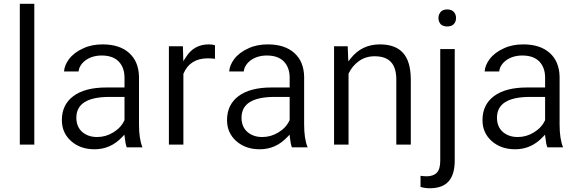

<svg xmlns="http://www.w3.org/2000/svg" viewBox="-20 -770 3024 1003"><path d="M159.2 -750H83.5V-14.6H159.2Z M724.1 -0.5C711.9 -30.3 706.1 -70.3 706.1 -119.6V-369.6C705.6 -396 700.7 -419.4 692.4 -439.9C684.1 -460.4 671.4 -478 654.8 -493.2C621.6 -522.9 575.7 -538.1 516.6 -538.1C497.6 -538.1 480 -536.6 462.9 -533.2C445.8 -529.8 429.2 -524.4 414.1 -517.1C383.3 -503.4 358.4 -484.9 340.3 -460.9C324.7 -439.9 315.9 -418.5 314.5 -396.5H390.6C391.6 -407.7 395 -418 401.4 -427.7C407.2 -437.5 415.5 -446.3 425.8 -454.1C448.7 -471.2 477.5 -480 511.2 -480C549.8 -480 579.6 -469.7 600.1 -448.7C620.1 -427.7 630.4 -399.4 630.4 -364.3V-320.8V-313H623H535.2C460.9 -313 403.3 -297.9 362.8 -267.6C323.2 -237.8 303.2 -196.3 303.2 -142.6C303.2 -98.6 318.8 -62.5 350.6 -33.7C382.8 -4.9 423.8 9.8 474.1 9.8C530.3 9.8 578.6 -11.7 619.1 -55.2L629.9 -66.4L631.8 -50.8C634.3 -27.8 637.7 -10.7 642.1 -0.5ZM409.7 -80.6C389.2 -98.6 378.9 -123.5 378.9 -155.3C378.9 -227.5 436.5 -263.7 552.2 -263.7H623H630.4V-255.9V-143.6V-142.1L629.4 -140.6C617.2 -114.7 598.1 -94.2 571.3 -78.1C544.9 -62 517.1 -54.2 487.3 -54.2C456.1 -54.2 430.2 -63 409.7 -80.6Z M1103 -533.7C1094.7 -536.6 1084 -538.1 1070.3 -538.1C1018.6 -538.1 978.5 -515.6 950.7 -470.7L937.5 -450.2L937 -474.6L935.5 -528.3H862.3V-14.6H938V-382.3V-383.8L938.5 -385.3C960.9 -438.5 1003.4 -465.3 1065.9 -465.3C1079.1 -465.3 1091.3 -464.4 1103 -462.9Z M1586.9 -0.5C1574.7 -30.3 1568.8 -70.3 1568.8 -119.6V-369.6C1568.4 -396 1563.5 -419.4 1555.2 -439.9C1546.9 -460.4 1534.2 -478 1517.6 -493.2C1484.4 -522.9 1438.5 -538.1 1379.4 -538.1C1360.4 -538.1 1342.8 -536.6 1325.7 -533.2C1308.6 -529.8 1292 -524.4 1276.9 -517.1C1246.1 -503.4 1221.2 -484.9 1203.1 -460.9C1187.5 -439.9 1178.7 -418.5 1177.2 -396.5H1253.4C1254.4 -407.7 1257.8 -418 1264.2 -427.7C1270 -437.5 1278.3 -446.3 1288.6 -454.1C1311.5 -471.2 1340.3 -480 1374 -480C1412.6 -480 1442.4 -469.7 1462.9 -448.7C1482.9 -427.7 1493.2 -399.4 1493.2 -364.3V-320.8V-313H1485.8H1397.9C1323.7 -313 1266.1 -297.9 1225.6 -267.6C1186 -237.8 1166 -196.3 1166 -142.6C1166 -98.6 1181.6 -62.5 1213.4 -33.7C1245.6 -4.9 1286.6 9.8 1336.9 9.8C1393.1 9.8 1441.4 -11.7 1481.9 -55.2L1492.7 -66.4L1494.6 -50.8C1497.1 -27.8 1500.5 -10.7 1504.9 -0.5ZM1272.5 -80.6C1252 -98.6 1241.7 -123.5 1241.7 -155.3C1241.7 -227.5 1299.3 -263.7 1415 -263.7H1485.8H1493.2V-255.9V-143.6V-142.1L1492.2 -140.6C1480 -114.7 1460.9 -94.2 1434.1 -78.1C1407.7 -62 1379.9 -54.2 1350.1 -54.2C1318.8 -54.2 1293 -63 1272.5 -80.6Z M1725.1 -528.3V-14.6H1800.8V-383.8V-385.3L1801.8 -387.2C1814.5 -413.6 1832.5 -435.1 1855.5 -451.2C1878.9 -467.8 1906.2 -476.1 1937 -476.1C1975.1 -476.1 2003.4 -466.3 2022 -446.3C2040.5 -426.8 2049.8 -397 2050.3 -356.9V-14.6H2126V-356.4C2125.5 -418 2112.3 -463.9 2085.4 -493.7C2058.6 -523.4 2018.6 -538.1 1964.4 -538.1C1901.4 -538.1 1850.6 -513.7 1812 -464.8L1799.8 -449.2L1798.8 -468.8L1796.4 -528.3Z M2279.8 -513.7V70.3C2279.8 99.1 2273.9 120.1 2261.7 132.3C2255.9 138.7 2248.5 143.1 2239.7 146C2231 149.4 2221.2 150.9 2210.4 150.9C2197.3 150.9 2186 149.9 2176.8 148.4V206.5C2191.9 210.9 2207.5 213.4 2224.6 213.4C2269 213.4 2301.8 201.7 2323.2 177.7C2344.7 153.8 2355.5 117.7 2355.5 68.4V-513.7ZM2273.4 -658.2C2275.4 -652.8 2278.3 -648.4 2281.7 -644C2285.2 -640.1 2290 -637.2 2295.9 -635.3C2301.3 -632.8 2308.1 -631.8 2315.9 -631.8C2331.1 -631.8 2342.8 -635.7 2350.6 -644C2358.4 -652.3 2362.3 -663.1 2362.3 -675.8C2362.3 -688.5 2358.4 -699.2 2350.6 -708C2342.8 -716.3 2331.1 -720.7 2315.9 -720.7C2300.8 -720.7 2289.6 -716.3 2282.2 -708C2279.8 -704.6 2277.3 -701.7 2275.9 -698.2C2273.9 -694.8 2272.5 -691.4 2272 -688C2271 -684.1 2270.5 -680.2 2270.5 -675.8C2270.5 -669.4 2271.5 -663.6 2273.4 -658.2Z M2921.4 -0.5C2909.2 -30.3 2903.3 -70.3 2903.3 -119.6V-369.6C2902.8 -396 2897.9 -419.4 2889.6 -439.9C2881.3 -460.4 2868.7 -478 2852.1 -493.2C2818.8 -522.9 2772.9 -538.1 2713.9 -538.1C2694.8 -538.1 2677.2 -536.6 2660.2 -533.2C2643.1 -529.8 2626.5 -524.4 2611.3 -517.1C2580.6 -503.4 2555.7 -484.9 2537.6 -460.9C2522 -439.9 2513.2 -418.5 2511.7 -396.5H2587.9C2588.9 -407.7 2592.3 -418 2598.6 -427.7C2604.5 -437.5 2612.8 -446.3 2623 -454.1C2646 -471.2 2674.8 -480 2708.5 -480C2747.1 -480 2776.9 -469.7 2797.4 -448.7C2817.4 -427.7 2827.6 -399.4 2827.6 -364.3V-320.8V-313H2820.3H2732.4C2658.2 -313 2600.6 -297.9 2560.1 -267.6C2520.5 -237.8 2500.5 -196.3 2500.5 -142.6C2500.5 -98.6 2516.1 -62.5 2547.9 -33.7C2580.1 -4.9 2621.1 9.8 2671.4 9.8C2727.5 9.8 2775.9 -11.7 2816.4 -55.2L2827.1 -66.4L2829.1 -50.8C2831.5 -27.8 2835 -10.7 2839.4 -0.5ZM2606.9 -80.6C2586.4 -98.6 2576.2 -123.5 2576.2 -155.3C2576.2 -227.5 2633.8 -263.7 2749.5 -263.7H2820.3H2827.6V-255.9V-143.6V-142.1L2826.7 -140.6C2814.5 -114.7 2795.4 -94.2 2768.6 -78.1C2742.2 -62 2714.4 -54.2 2684.6 -54.2C2653.3 -54.2 2627.4 -63 2606.9 -80.6Z"/></svg>

Font: Shabnam FD Light
Style: Regular
Weight: 300
Foundry: DejaVu fonts team - Redesigned by Saber Rastikerdar - Based on Vazir font
Version: Version 5.00;October 20, 2019;FontCreator 12.0.0.2547 64-bit